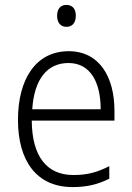

<svg xmlns="http://www.w3.org/2000/svg" viewBox="-20 -750 536 780"><path d="M250 -730C225 -730 212 -713 212 -686C212 -658 226 -641 250 -641C274 -641 288 -658 288 -686C288 -713 275 -730 250 -730ZM259 -542C126 -542 53 -429 53 -263C53 -97 128 10 275 10C334 10 378 -1 424 -24V-75C373 -49 333 -39 278 -39C169 -39 110 -116 109 -260H445V-300C445 -437 384 -542 259 -542ZM258 -494C348 -494 389 -415 389 -306H111C119 -430 173 -494 258 -494Z"/></svg>

Font: Noto Sans Gujarati UI SemiCondensed Light
Style: Regular
Weight: 300
Width: 4
Designer: Jelle Bosma - Monotype Design Team, Universal Thirst
Foundry: Monotype Imaging Inc.
Version: Version 2.106